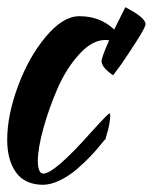

<svg xmlns="http://www.w3.org/2000/svg" viewBox="-77 -482 452 533"><path d="M271 -462Q327 -433 327 -415Q327 -407 304.5 -371.5Q282 -336 260 -304L237 -273Q205 -295 205 -312Q205 -323 226 -370Q220 -371 215 -371Q179 -371 143 -331.5Q107 -292 83 -237Q59 -182 43.5 -126Q28 -70 28 -35Q28 -18 32 -9Q36 0 43 0Q74 0 177 -116Q223 -167 227 -167Q228 -167 228 -167Q229 -165 229 -160Q229 -151 226 -135Q223 -119 219 -108L216 -96Q215 -96 203 -81Q191 -66 174.5 -48.5Q158 -31 136.5 -12.5Q115 6 89.5 18.5Q64 31 41 31Q-9 30 -33 -4Q-57 -38 -57 -94Q-57 -162 -27 -243Q3 -324 50.5 -380.5Q98 -437 143 -437Q143 -437 144 -437Q201 -437 240 -400Z"/></svg>

Font: Vervelle
Style: Script
Weight: 400
Monospace: yes
Designer: Nur Solikh
Foundry: Astageni Type
Version: Version 1.0